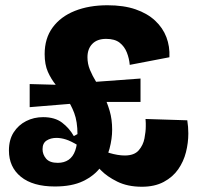

<svg xmlns="http://www.w3.org/2000/svg" viewBox="-20 -696 758 731"><path d="M189 14Q105 14 59.5 -23Q14 -60 14 -123Q14 -164 32 -192Q50 -220 79.5 -235Q109 -250 144 -250Q189 -250 216.5 -229Q244 -208 261 -178L276 -186L278 -142Q250 -159 231 -165Q212 -171 195 -171Q173 -171 157.5 -161Q142 -151 142 -128Q142 -108 155.5 -92Q169 -76 200 -76Q224 -76 241 -87.5Q258 -99 266.5 -123Q275 -147 275 -184Q275 -233 262.5 -266Q250 -299 231.5 -323.5Q213 -348 194 -371Q175 -394 162.5 -422Q150 -450 150 -490Q150 -550 180.5 -591.5Q211 -633 265 -654.5Q319 -676 389 -676Q451 -676 496 -660.5Q541 -645 570.5 -617.5Q600 -590 613.5 -554.5Q627 -519 625 -478L474 -449Q472 -473 463 -496Q454 -519 435.5 -533.5Q417 -548 384 -548Q350 -548 331.5 -529Q313 -510 313 -478Q313 -453 322.5 -430Q332 -407 346.5 -383.5Q361 -360 374.5 -333Q388 -306 397.5 -274Q407 -242 407 -202Q407 -168 397 -130Q387 -92 363 -59.5Q339 -27 296.5 -6.5Q254 14 189 14ZM93 -288V-376L275 -371L276 -303ZM520 15Q466 15 426.5 -4.5Q387 -24 363.5 -48.5Q340 -73 333 -88L321 -97L345 -132Q356 -128 369 -123Q382 -118 397 -113.5Q412 -109 427 -106.5Q442 -104 455 -104Q491 -104 508 -123.5Q525 -143 530 -169Q535 -195 535 -215Q535 -222 535 -227Q535 -232 534.5 -236.5Q534 -241 534 -243L693 -238Q695 -226 696 -213Q697 -200 697 -188Q697 -152 688 -116.5Q679 -81 658.5 -51.5Q638 -22 603.5 -3.5Q569 15 520 15ZM285 -308 283 -380 515 -397V-308Z"/></svg>

Font: Bricolage Grotesque 96pt ExtraBold ExtraBold
Style: Regular
Weight: 800
Version: Version 1.001;gftools[0.9.33.dev8+g029e19f]